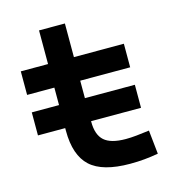

<svg xmlns="http://www.w3.org/2000/svg" viewBox="-103 -763 792 861"><g transform="rotate(-15 293.0 -332.0)"><path d="M29.3 -220.2V-327.1H155.8V-408.2H29.3V-517.6H155.8V-673.8H275.9V-517.6H507.8V-408.2H275.9V-327.1H507.8V-220.2H275.9V-217.3Q275.9 -156.7 306.4 -129.6Q336.9 -102.5 406.2 -102.5Q429.2 -102.5 455.6 -105.2Q481.9 -107.9 515.6 -112.3L527.3 -2Q494.6 3.9 463.4 6.8Q432.1 9.8 396.5 9.8Q268.6 9.8 212.2 -42Q155.8 -93.8 155.8 -207.5V-220.2Z"/></g></svg>

Font: Cascadia Code SemiBold
Style: Regular
Weight: 600
Monospace: yes
Designer: Aaron Bell
Foundry: Saja Typeworks
Version: Version 2404.023; ttfautohint (v1.8.4)